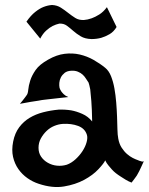

<svg xmlns="http://www.w3.org/2000/svg" viewBox="-20 -780 602 776"><path d="M87.9 -395.5Q92.8 -401.4 94.2 -417.5Q95.7 -433.6 102.1 -454.1Q108.4 -474.6 124 -497.1Q139.6 -519.5 174.8 -539.1Q209 -558.6 241.2 -562.5Q273.4 -566.4 302.7 -559.6Q332 -552.7 357.9 -538.1Q383.8 -523.4 405.3 -505.9Q419.9 -494.1 428.7 -472.2Q437.5 -450.2 442.4 -422.9Q447.3 -395.5 449.7 -365.7Q452.1 -335.9 453.1 -308.1Q454.1 -280.3 454.6 -257.3Q455.1 -234.4 458 -219.7Q461.9 -198.2 471.7 -183.1Q481.4 -168 493.2 -157.7Q504.9 -147.5 516.6 -141.6Q528.3 -135.7 537.1 -132.8Q543 -129.9 547.9 -128.9Q557.6 -125 561.5 -128.9Q555.7 -115.2 550.8 -105.5Q545.9 -95.7 543 -88.9Q539.1 -81.1 536.1 -76.2Q533.2 -70.3 529.3 -65.4Q526.4 -60.5 521.5 -54.7Q516.6 -48.8 511.7 -42Q499 -46.9 487.8 -53.7Q476.6 -60.5 467.8 -66.4Q457 -73.2 448.2 -80.1Q439.5 -86.9 431.6 -95.7Q424.8 -103.5 417.5 -112.3Q410.2 -121.1 405.3 -131.8Q399.4 -119.1 377.4 -95.7Q355.5 -72.3 320.3 -53.2Q285.2 -34.2 238.8 -26.4Q192.4 -18.6 136.7 -37.1Q112.3 -44.9 90.8 -60.1Q69.3 -75.2 54.2 -96.7Q39.1 -118.2 32.7 -146Q26.4 -173.8 33.2 -208Q40 -242.2 57.6 -265.6Q75.2 -289.1 99.6 -303.7Q124 -318.4 154.3 -326.2Q184.6 -334 216.8 -336.9Q242.2 -337.9 267.6 -334Q289.1 -330.1 312.5 -319.8Q335.9 -309.6 352.5 -289.1Q351.6 -340.8 349.1 -371.6Q346.7 -402.3 344.7 -418.9Q340.8 -438.5 337.9 -446.3Q333 -453.1 327.6 -461.9Q322.3 -470.7 314.5 -478Q306.6 -485.4 294.9 -490.2Q283.2 -495.1 267.6 -494.1Q251 -493.2 241.2 -485.4Q231.4 -477.5 226.1 -467.3Q220.7 -457 219.7 -445.3Q218.8 -433.6 220.7 -424.8Q222.7 -418.9 226.6 -412.1Q230.5 -406.2 237.3 -399.4Q244.1 -392.6 255.9 -387.7Q233.4 -384.8 215.8 -383.3Q198.2 -381.8 185.5 -379.9Q170.9 -377.9 160.2 -377Q149.4 -376 134.8 -373Q122.1 -371.1 103.5 -368.2Q85 -365.2 60.5 -360.4Q66.4 -367.2 71.3 -373.5Q76.2 -379.9 80.1 -384.8Q84 -390.6 87.9 -395.5ZM234.4 -279.3Q216.8 -278.3 199.2 -271Q181.6 -263.7 168 -250.5Q154.3 -237.3 145 -220.2Q135.7 -203.1 135.7 -182.6Q135.7 -162.1 146 -147Q156.2 -131.8 173.3 -122.1Q190.4 -112.3 210.4 -110.4Q230.5 -108.4 250 -114.3Q268.6 -121.1 285.2 -136.2Q301.8 -151.4 313.5 -169.4Q325.2 -187.5 330.1 -205.6Q335 -223.6 331.1 -235.4Q323.2 -260.7 295.9 -271Q268.6 -281.2 234.4 -279.3ZM86.9 -692.4Q104.5 -717.8 122.6 -731.9Q140.6 -746.1 156.2 -752Q173.8 -758.8 190.4 -759.8Q210.9 -758.8 226.1 -749Q241.2 -739.3 255.4 -728Q269.5 -716.8 284.2 -707.5Q298.8 -698.2 319.3 -699.2Q334 -700.2 350.6 -706.1Q364.3 -710.9 380.9 -721.2Q397.5 -731.4 412.1 -751L451.2 -670.9Q439.5 -651.4 422.4 -641.6Q405.3 -631.8 388.7 -627Q370.1 -622.1 349.6 -622.1Q323.2 -623 306.2 -633.3Q289.1 -643.6 275.9 -655.3Q262.7 -667 250 -676.3Q237.3 -685.5 219.7 -684.6Q206.1 -681.6 192.4 -674.8Q180.7 -668.9 167 -656.7Q153.3 -644.5 142.6 -624Z"/></svg>

Font: Irish Grover
Style: Regular
Weight: 400
Designer: Squid
Foundry: Font Diner, Inc DBA Sideshow
Version: Version 1.000